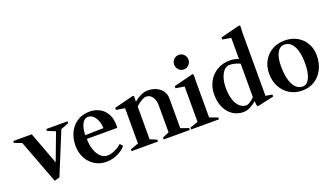

<svg xmlns="http://www.w3.org/2000/svg" viewBox="-116 -1360 3330 1921"><g transform="rotate(-20 1548.5 -399.0)"><path d="M209 16 29 -462 44 -446 -45 -480V-500H152L285 -144H277L395 -457L402 -441L306 -480V-500H532V-480L437 -443L453 -459L265 -1Z M763 15Q695 15 641 -18Q587 -51 555.5 -109Q524 -167 524 -241Q524 -322 555 -384Q586 -446 641.5 -481Q697 -516 771 -516Q831 -516 877.5 -490.5Q924 -465 951.5 -417Q979 -369 979 -300Q979 -293 979 -284.5Q979 -276 978 -268H638L654 -281Q653 -211 670.5 -157Q688 -103 720 -72Q752 -41 793 -41Q829 -41 872 -60Q915 -79 946 -109L971 -79Q950 -52 916 -30.5Q882 -9 842.5 3Q803 15 763 15ZM652 -293 637 -308 859 -313 848 -297Q847 -356 831 -394.5Q815 -433 791 -452.5Q767 -472 739 -472Q715 -472 695 -452.5Q675 -433 663.5 -393Q652 -353 652 -293Z M1033 0V-20L1133 -55L1119 -36V-440L1137 -423L1027 -441V-463L1236 -516L1244 -506L1243 -435L1232 -441Q1254 -460 1280.5 -477.5Q1307 -495 1335 -505.5Q1363 -516 1387 -516Q1441 -516 1482 -497Q1523 -478 1546 -444Q1569 -410 1569 -366V-35L1557 -54L1653 -20V0H1375V-20L1460 -57L1445 -34V-338Q1445 -394 1420 -428.5Q1395 -463 1356 -463Q1338 -463 1316 -452Q1294 -441 1272.5 -424Q1251 -407 1233 -388L1243 -415V-34L1229 -56L1314 -20V0Z M1667 0V-20L1764 -53L1753 -30V-445L1764 -424L1661 -441V-463L1870 -516L1879 -503L1877 -431V-31L1866 -55L1963 -20V0ZM1806 -589Q1774 -589 1751.5 -612Q1729 -635 1729 -667Q1729 -699 1751.5 -721.5Q1774 -744 1806 -744Q1837 -744 1859 -721.5Q1881 -699 1881 -667Q1881 -635 1859 -612Q1837 -589 1806 -589Z M2375 10 2365 -3 2360 -59 2368 -54Q2334 -24 2295.5 -4Q2257 16 2221 16Q2159 16 2109.5 -16Q2060 -48 2031.5 -107.5Q2003 -167 2003 -248Q2003 -325 2036.5 -386Q2070 -447 2129 -482Q2188 -517 2265 -517Q2317 -517 2367 -495L2358 -487V-736L2371 -722L2268 -739V-761L2475 -814L2484 -801L2481 -734V-51L2469 -64L2551 -50V-29ZM2269 -38Q2288 -38 2314 -55.5Q2340 -73 2366 -102L2358 -83V-460L2369 -443Q2337 -461 2304.5 -468.5Q2272 -476 2245 -476Q2215 -476 2190 -450Q2165 -424 2150 -378Q2135 -332 2135 -271Q2135 -198 2152.5 -145.5Q2170 -93 2200.5 -65.5Q2231 -38 2269 -38Z M2848 15Q2773 15 2715 -20Q2657 -55 2624 -116.5Q2591 -178 2591 -257Q2591 -333 2624 -391.5Q2657 -450 2715 -483.5Q2773 -517 2848 -517Q2923 -517 2980 -485Q3037 -453 3069.5 -396.5Q3102 -340 3102 -267Q3102 -185 3069.5 -121Q3037 -57 2980 -21Q2923 15 2848 15ZM2865 -22Q2912 -22 2938.5 -78.5Q2965 -135 2965 -236Q2965 -351 2930 -415Q2895 -479 2832 -479Q2783 -479 2755.5 -428Q2728 -377 2728 -285Q2728 -161 2764.5 -91.5Q2801 -22 2865 -22Z"/></g></svg>

Font: Wittgenstein SemiBold
Style: Regular
Weight: 600
Designer: Jörg Drees
Foundry: Jörg Drees
Version: Version 1.500